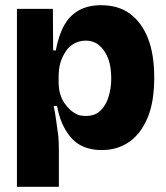

<svg xmlns="http://www.w3.org/2000/svg" viewBox="-20 -562 638 737"><path d="M45 155V-313V-528H183L184 -369L194 -368Q205 -427 227 -466Q249 -504 284 -523Q319 -542 368 -542Q434 -542 478 -510Q524 -476 548 -415Q572 -354 572 -264Q572 -171 547 -111Q521 -49 477 -18Q431 14 371 14Q324 14 290 -4Q257 -21 233 -61Q209 -100 199 -155H186Q191 -134 196 -97Q202 -55 204 -38Q206 -18 206 18V155ZM310 -117Q344 -117 364 -136Q386 -156 396 -188Q407 -223 407 -260Q407 -305 396 -335Q384 -368 362 -387Q340 -406 309 -406Q286 -406 267 -396Q246 -385 234 -367Q219 -345 212 -322Q205 -298 205 -263V-252Q205 -222 210 -205Q216 -183 226 -168Q236 -153 250 -140Q264 -128 278 -122Q290 -117 310 -117Z"/></svg>

Font: Bricolage Grotesque 36pt ExtraBold
Style: Regular
Weight: 800
Designer: Mathieu Triay
Foundry: Atelier Triay
Version: Version 1.000;gftools[0.9.30]